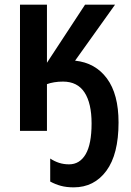

<svg xmlns="http://www.w3.org/2000/svg" viewBox="-20 -563 562 826"><path d="M490 -36Q490 101 437.5 172Q385 243 297 243Q266 243 242 236.5Q218 230 196 218V119Q214 131 234 137.5Q254 144 277 144Q323 144 348.5 100.5Q374 57 374 -32Q374 -119 343.5 -165.5Q313 -212 251 -212Q231 -212 213 -209Q195 -206 182 -201V0H66V-543H182V-293L346 -543H475L303 -302Q390 -293 440 -225.5Q490 -158 490 -36Z"/></svg>

Font: Noto Sans Condensed SemiBold
Style: Regular
Weight: 600
Width: 3
Designer: Monotype Design Team
Foundry: Monotype Imaging Inc.
Version: Version 2.013; ttfautohint (v1.8.4.7-5d5b)